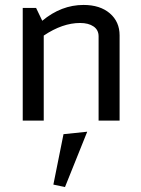

<svg xmlns="http://www.w3.org/2000/svg" viewBox="-20 -488 572 777"><path d="M464 -345V0H379V-341Q379 -367 358.5 -381Q338 -395 304 -395Q233 -395 157 -344V0H72V-456H126L151 -404Q228 -468 318 -468Q385 -468 424.5 -434Q464 -400 464 -345ZM243 269 196 259 237 55 333 45Z"/></svg>

Font: Average Sans
Style: Regular
Weight: 400
Designer: Eduardo Rodriguez Tunni
Foundry: Eduardo Rodriguez Tunni
Version: Version 1.001